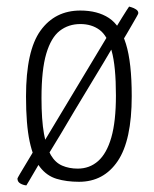

<svg xmlns="http://www.w3.org/2000/svg" viewBox="-20 -542 468 583"><path d="M220 10Q182 10 152 1Q122 -8 101.5 -34.5Q81 -61 70 -112.5Q59 -164 59 -249Q59 -388 103 -449Q147 -510 224 -510Q276 -510 310.5 -487.5Q345 -465 362.5 -408.5Q380 -352 380 -250Q380 -116 337.5 -53Q295 10 220 10ZM60 21Q50 20 41.5 15Q33 10 33 0Q33 -1 40.5 -14Q48 -27 58.5 -44Q69 -61 76.5 -74Q84 -87 84 -87Q84 -87 91 -84.5Q98 -82 104 -77Q110 -72 110 -66Q110 -64 102.5 -51Q95 -38 85.5 -22Q76 -6 68.5 7Q61 20 60 21ZM216 -30Q252 -30 278 -53Q304 -76 318 -124.5Q332 -173 332 -252Q332 -341 319 -387.5Q306 -434 282 -451.5Q258 -469 224 -469Q188 -469 161.5 -448.5Q135 -428 120.5 -379Q106 -330 106 -244Q106 -178 113.5 -136Q121 -94 134.5 -71Q148 -48 169 -39Q190 -30 216 -30ZM122 -65Q120 -66 114 -68Q108 -70 102.5 -73.5Q97 -77 97 -84L311 -440Q311 -440 317.5 -438.5Q324 -437 330 -433.5Q336 -430 336 -423Q336 -422 324.5 -402.5Q313 -383 294 -351Q275 -319 252 -281.5Q229 -244 206.5 -206Q184 -168 165 -136Q146 -104 134 -85Q122 -66 122 -65ZM346 -408Q346 -408 341.5 -409.5Q337 -411 331 -414Q325 -417 320.5 -421.5Q316 -426 316 -431Q316 -431 321 -439.5Q326 -448 334 -461.5Q342 -475 350.5 -488.5Q359 -502 365 -511.5Q371 -521 372 -522Q372 -522 379 -520Q386 -518 393 -513.5Q400 -509 400 -502Q400 -500 394.5 -490.5Q389 -481 381 -467Q373 -453 365 -439.5Q357 -426 351.5 -417Q346 -408 346 -408Z"/></svg>

Font: Yanone Kaffeesatz ExtraLight Light
Style: Regular
Weight: 300
Version: Version 2.003